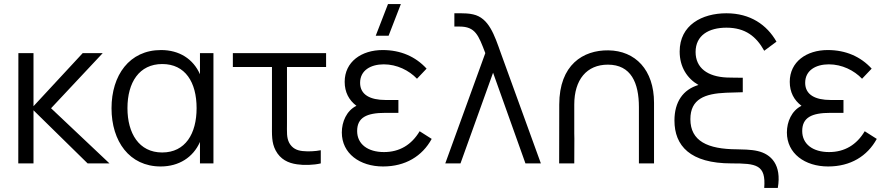

<svg xmlns="http://www.w3.org/2000/svg" viewBox="-20 -800 4339 940"><path d="M69.5 0H144V-260L409 0H516L230 -270L483 -540H385L144 -280V-540H70Z M766.5 15C856 15 925.5 -29.5 959 -105V0H1025V-540H959V-436.5C926 -511 858.5 -555 768.5 -555C613.5 -555 526 -431.5 526 -270C526 -108.5 613.5 15 766.5 15ZM604 -270.5C604 -396.5 661.5 -486.5 774.5 -486.5C887 -486.5 942.5 -397.5 942.5 -270.5C942.5 -145.5 887.5 -53.5 774 -53.5C660 -53.5 604 -148 604 -270.5Z M1434.5 4.5C1467 9.5 1515 8.5 1550.5 0V-64.5C1522.5 -59 1489.5 -57.5 1461 -60.5C1432.5 -63.5 1410.5 -74.5 1396 -100.5C1382.5 -126.5 1385 -152.5 1385 -198.5V-472H1576.5V-540H1120V-472H1311.5V-195.5C1311.5 -140 1309 -102.5 1329.5 -63.5C1352.5 -20 1390.5 -1.5 1434.5 4.5Z M1855.5 15C1964.5 15 2047 -35 2093.5 -120L2034.5 -157.5C1995 -91 1936 -55.5 1860 -55.5C1780.5 -55.5 1728.5 -94.5 1728.5 -158.5C1728.5 -224.5 1774.5 -247.5 1866.5 -247.5H1930.5V-310.5H1867.5C1792.5 -310.5 1743 -336 1743 -394.5C1743 -456 1795.5 -485 1859 -485C1923 -485 1982.5 -455.5 2021.5 -414.5L2068.5 -464C2014.5 -523 1941.5 -555 1853.5 -555C1749.5 -555 1667.5 -497.5 1667.5 -399.5C1667.5 -349 1688 -310 1725 -282C1676.5 -258 1653.5 -203.5 1653.5 -151.5C1653.5 -48.5 1741.5 15 1855.5 15ZM1819.5 -625H1882.5L1942.5 -780H1879.5Z M2356 -540 2160 0H2234.5L2394 -444L2552.5 0H2628L2432 -540C2400.5 -628.5 2373.5 -712.5 2296.5 -729.5C2276.5 -734.5 2250.5 -735 2237.5 -735H2204.5V-670H2229.5C2307.5 -670 2322.5 -627.5 2356 -540Z M3108 -275.5V0H3182V-297C3182 -458 3090.5 -552 2958 -553.5C2835.5 -555 2718 -483.5 2718 -288L2717.5 0H2791.5L2792 -122L2791.5 -146V-288C2791.5 -410 2852.5 -483.5 2956 -483.5C3069.5 -483.5 3108 -394.5 3108 -275.5Z M3721.5 120H3788C3807.5 6.5 3755 -45.5 3689.5 -60.5C3656.5 -68.5 3609.5 -68.5 3588.5 -69C3444 -69.5 3360 -109.5 3360 -216.5C3360 -316 3431.5 -341.5 3534.5 -346C3607 -348.5 3607.5 -348.5 3616.5 -348.5V-419.5C3609 -419.5 3560 -419.5 3539 -420.5C3444 -424.5 3385.5 -467.5 3385.5 -545.5C3385.5 -626.5 3449.5 -664.5 3536.5 -664.5C3629 -664.5 3682.5 -621.5 3721.5 -551.5L3781.5 -596C3734.5 -678.5 3653.5 -735 3536.5 -735C3417 -735 3307.5 -677.5 3307.5 -547.5C3307.5 -472 3344.5 -415.5 3399.5 -384C3324 -361.5 3282 -301 3282 -210C3282 -86.5 3358.5 0 3561.5 0C3683 0 3730.5 6 3721.5 120Z M4034.5 15C4143.5 15 4226 -35 4272.5 -120L4213.5 -157.5C4174 -91 4115 -55.5 4039 -55.5C3959.5 -55.5 3907.5 -94.5 3907.5 -158.5C3907.5 -224.5 3953.5 -247.5 4045.5 -247.5H4109.5V-310.5H4046.5C3971.5 -310.5 3922 -336 3922 -394.5C3922 -456 3974.5 -485 4038 -485C4102 -485 4161.5 -455.5 4200.5 -414.5L4247.5 -464C4193.5 -523 4120.5 -555 4032.5 -555C3928.5 -555 3846.5 -497.5 3846.5 -399.5C3846.5 -349 3867 -310 3904 -282C3855.5 -258 3832.5 -203.5 3832.5 -151.5C3832.5 -48.5 3920.5 15 4034.5 15Z"/></svg>

Font: Eudonet
Style: Regular
Weight: 400
Designer: Mikhail Sharanda
Foundry: Mikhail Sharanda
Version: Version 4.503;Glyphs 3.1.2 (3151)